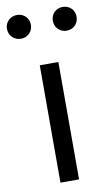

<svg xmlns="http://www.w3.org/2000/svg" viewBox="-113 -869 521 915"><g transform="rotate(-10 147.5 -411.5)"><path d="M38 -823C4 -823 -21 -798 -21 -766C-21 -733 4 -708 38 -708C70 -708 95 -733 95 -766C95 -798 70 -823 38 -823ZM258 -823C226 -823 201 -798 201 -766C201 -733 226 -708 258 -708C292 -708 316 -733 316 -766C316 -798 292 -823 258 -823ZM193 -568H103V0H193Z"/></g></svg>

Font: Glow Sans SC Normal Book
Style: Regular
Weight: 500
Designer: Ryoko NISHIZUKA (kana, bopomofo & ideographs); Paul D. Hunt (Latin, Greek & Cyrillic); Sandoll Communications, Soo-young
Version: Version 0.93